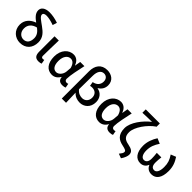

<svg xmlns="http://www.w3.org/2000/svg" viewBox="218 -2152 3702 3702"><g transform="rotate(45 2069.0 -301.0)"><path d="M304 13C460 13 553 -92 553 -248C553 -375 478 -446 382 -515C295 -579 220 -622 220 -675C220 -701 244 -723 298 -723C353 -723 422 -709 511 -677L538 -766C452 -795 371 -810 299 -810C170 -810 112 -752 112 -683C112 -598 180 -539 253 -486C144 -448 55 -364 55 -237C55 -80 174 13 304 13ZM165 -240C165 -340 228 -406 331 -430C392 -383 440 -330 440 -247C440 -143 393 -81 306 -81C232 -81 165 -141 165 -240Z M811 13C847 13 868 7 887 -1L872 -88C860 -83 848 -81 838 -81C812 -81 797 -93 797 -126C797 -246 803 -408 806 -550H690V-133C690 -41 720 13 811 13Z M1174 13C1243 13 1299 -22 1339 -92H1343C1348 -18 1393 13 1462 13C1498 13 1524 6 1541 -2L1525 -89C1513 -84 1500 -81 1488 -81C1457 -81 1434 -99 1434 -136C1434 -231 1474 -411 1504 -550H1390L1369 -431H1365C1333 -527 1268 -564 1201 -564C1074 -564 959 -454 959 -268C959 -87 1046 13 1174 13ZM1199 -82C1123 -82 1078 -147 1078 -269C1078 -403 1146 -468 1216 -468C1265 -468 1314 -440 1342 -337L1334 -236C1327 -152 1264 -82 1199 -82Z M1637 200H1753C1751 110 1749 24 1745 -68C1802 -6 1871 13 1937 13C2047 13 2155 -67 2155 -219C2155 -331 2087 -411 1986 -427V-432C2053 -473 2091 -534 2091 -613C2091 -747 1985 -810 1873 -810C1712 -810 1637 -696 1637 -544ZM1907 -82C1855 -82 1795 -98 1745 -162C1745 -286 1746 -408 1749 -532C1750 -651 1796 -719 1874 -719C1929 -719 1979 -681 1979 -604C1979 -534 1940 -465 1834 -445L1849 -358C1866 -363 1884 -365 1902 -365C1995 -365 2041 -305 2041 -226C2041 -134 1980 -82 1907 -82Z M2464 13C2533 13 2589 -22 2629 -92H2633C2638 -18 2683 13 2752 13C2788 13 2814 6 2831 -2L2815 -89C2803 -84 2790 -81 2778 -81C2747 -81 2724 -99 2724 -136C2724 -231 2764 -411 2794 -550H2680L2659 -431H2655C2623 -527 2558 -564 2491 -564C2364 -564 2249 -454 2249 -268C2249 -87 2336 13 2464 13ZM2489 -82C2413 -82 2368 -147 2368 -269C2368 -403 2436 -468 2506 -468C2555 -468 2604 -440 2632 -337L2624 -236C2617 -152 2554 -82 2489 -82Z M3258 208C3304 143 3323 82 3323 47C3323 -31 3275 -61 3167 -82C3066 -101 3013 -141 3013 -258C3013 -399 3166 -610 3308 -705H3314V-797H2930V-705C3000 -710 3128 -711 3186 -712C3042 -602 2895 -409 2895 -252C2895 -71 2992 -13 3101 9C3198 30 3221 43 3221 75C3221 105 3204 127 3167 174Z M3586 13C3649 13 3705 -16 3733 -88H3737C3766 -16 3826 13 3890 13C4010 13 4084 -83 4084 -269C4084 -393 4047 -478 3990 -564L3885 -522C3945 -431 3968 -367 3968 -262C3968 -141 3929 -81 3874 -81C3824 -81 3786 -111 3786 -207C3786 -255 3790 -294 3797 -355H3673C3680 -294 3683 -255 3683 -207C3683 -116 3643 -81 3592 -81C3535 -81 3497 -142 3497 -244C3497 -352 3531 -430 3590 -519L3484 -564C3429 -480 3388 -374 3388 -266C3388 -81 3470 13 3586 13Z"/></g></svg>

Font: DAIFUKU Sans JP Medium
Style: Regular
Weight: 500
Designer: Original font ‘Source Han Sans JP’ : Ryoko NISHIZUKA  (kana, bopomofo & ideographs); Paul D. Hunt (Latin, Greek & Cyrill
Foundry: Daifuku
Version: Version 1.000